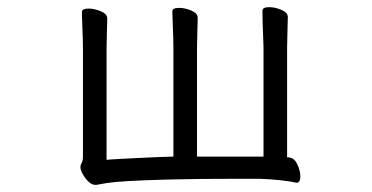

<svg xmlns="http://www.w3.org/2000/svg" viewBox="-20 -502 1040 537"><path d="M808 9Q792 5 763.5 2Q735 -1 705 -2H656Q531 -2 454.5 0Q378 2 337.5 4.5Q297 7 278.5 10Q260 13 250 15H246Q237 15 227.5 6Q218 -3 211.5 -15Q205 -27 205 -34Q205 -41 208.5 -46.5Q212 -52 212 -64V-366Q212 -376 211.5 -395.5Q211 -415 210 -436Q209 -457 209 -468Q209 -478 228 -478Q244 -478 262 -470.5Q280 -463 280 -450Q280 -438 279 -411Q278 -384 278 -366V-55Q286 -56 315.5 -57.5Q345 -59 385 -61Q425 -63 465 -64V-368Q465 -378 464.5 -397.5Q464 -417 463 -438Q462 -459 462 -470Q462 -480 481 -480Q497 -480 515 -472.5Q533 -465 533 -452Q533 -440 532 -413Q531 -386 531 -368V-64H717V-370Q717 -380 716 -399.5Q715 -419 714.5 -440Q714 -461 714 -472Q714 -482 733 -482Q749 -482 767 -474.5Q785 -467 785 -454Q785 -442 784 -415Q783 -388 783 -370V-62Q790 -62 792 -61Q805 -58 812.5 -40.5Q820 -23 820 -9Q820 9 810 9Z"/></svg>

Font: Moon Stars Kai T HW
Style: Regular
Weight: 400
Designer: GuiWonder
Version: Version 1.101